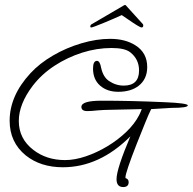

<svg xmlns="http://www.w3.org/2000/svg" viewBox="-20 -624 779 776"><path d="M478 132Q451 132 451 100Q451 59 507 -73Q382 52 234 52Q144 52 84 4Q19 -49 19 -136Q19 -237 103 -328Q140 -368 194 -399.5Q248 -431 309 -449Q370 -467 425 -467Q486 -467 527 -441Q575 -411 575 -353Q575 -304 540 -277Q509 -253 458 -253Q413 -253 384.5 -278Q356 -303 356 -347Q356 -378 372 -378Q384 -378 389 -349Q397 -313 420 -297Q448 -278 480 -278Q542 -278 542 -339Q542 -385 506 -413Q484 -430 431 -430Q371 -430 311.5 -411Q252 -392 200 -358Q148 -324 112 -277Q56 -203 56 -135Q56 -63 115 -18Q168 23 243 23Q282 23 326.5 8Q371 -7 413.5 -32.5Q456 -58 490 -90.5Q524 -123 542 -158Q545 -163 553 -183L415 -180Q409 -180 399.5 -179.5Q390 -179 376 -178Q348 -175 333 -175Q309 -175 309 -192Q309 -217 390 -217Q512 -217 645 -211Q739 -207 739 -198Q739 -188 674 -188Q670 -188 649 -186.5Q628 -185 591 -183Q581 -163 566.5 -127Q552 -91 532 -41Q487 74 487 93Q487 95 488 96Q500 100 500 112Q500 132 478 132ZM349 -513Q345 -513 345 -517Q345 -524 352 -527L482 -603Q486 -605 488 -603L557 -527Q559 -525 559 -521Q559 -513 552 -513Q548 -513 532.5 -522.5Q517 -532 500 -544Q483 -556 472 -563Q459 -557 439.5 -548.5Q420 -540 400.5 -532Q381 -524 366.5 -518.5Q352 -513 349 -513Z"/></svg>

Font: Petemoss
Style: Regular
Weight: 400
Designer: Robert E. Leuschke
Foundry: Robert E. Leuschke
Version: Version 1.010; ttfautohint (v1.8.3)